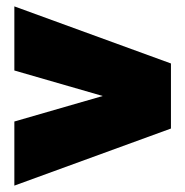

<svg xmlns="http://www.w3.org/2000/svg" viewBox="-20 -661 581 602"><path d="M25 -79V-280L302 -360L25 -440V-641L516 -462V-258Z"/></svg>

Font: Aspekta 1000
Style: Regular
Weight: 1000
Designer: Ivo Dolenc
Version: Version 2.000